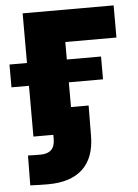

<svg xmlns="http://www.w3.org/2000/svg" viewBox="-78 -563 585 811"><g transform="rotate(-5 215.0 -157.5)"><path d="M434.6 -522.5V-386.2H217.8V0H48.8V-522.5ZM-25.4 -215.3V-312H362.8V-215.3ZM92.8 206.1Q73.7 206.1 55.2 205.6Q36.6 205.1 17.6 204.1L19 77.6Q31.7 78.1 45.7 78.4Q59.6 78.6 72.3 78.6Q102.1 78.6 117.7 63.7Q133.3 48.8 133.3 16.6V0H79.1V-110.4H292.5L291.5 18.6Q290.5 111.8 239.7 158.9Q189 206.1 92.8 206.1Z"/></g></svg>

Font: Inter 28pt ExtraBold
Style: Regular
Weight: 800
Designer: Rasmus Andersson
Foundry: rsms
Version: Version 4.001;git-66647c0bb